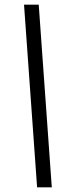

<svg xmlns="http://www.w3.org/2000/svg" viewBox="-20 -755 297 823"><path d="M139 48 83 -735H146L202 48Z"/></svg>

Font: Archivo ExtraCondensed
Style: Italic
Weight: 400
Width: 2
Italic angle: -10°
Designer: Hector Gatti
Foundry: Omnibus-Type
Version: Version 2.001